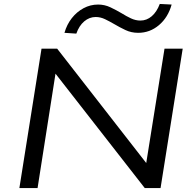

<svg xmlns="http://www.w3.org/2000/svg" viewBox="-20 -951 987 971"><path d="M78 0 190 -705H269L727 -117H718L812 -705H904L792 0H712L254 -587H262L170 0ZM366 -781 306 -785Q318 -827 343 -859Q368 -891 402.5 -909.5Q437 -928 476 -928Q509 -928 538.5 -914Q568 -900 595 -884Q619 -869 642.5 -858Q666 -847 690 -847Q722 -847 747.5 -869Q773 -891 788 -931L848 -928Q830 -863 784 -824Q738 -785 679 -785Q644 -785 614.5 -799Q585 -813 558 -829Q534 -843 511 -854Q488 -865 464 -865Q432 -865 406 -843Q380 -821 366 -781Z"/></svg>

Font: Nunito Sans 10pt Expanded
Style: Italic
Weight: 400
Width: 7
Italic angle: -9°
Designer: Vernon Adams
Foundry: Vernon Adams
Version: Version 3.101;gftools[0.9.27]